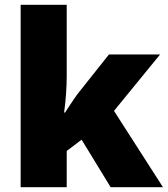

<svg xmlns="http://www.w3.org/2000/svg" viewBox="-20 -780 699 800"><path d="M258 -461Q258 -427 255 -386Q252 -345 247 -311H251Q259 -323 269 -338.5Q279 -354 290 -370Q301 -386 310 -397L434 -553H647L455 -318L659 0H441L320 -198L258 -151V0H66V-760H258Z"/></svg>

Font: Noto Sans Thai Black
Style: Regular
Weight: 900
Version: Version 2.001